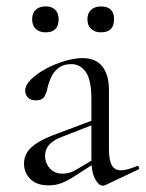

<svg xmlns="http://www.w3.org/2000/svg" viewBox="-20 -580 461 608"><path d="M314.2 6Q310.2 8 305.8 8Q292.6 8 281 -13.6Q269.4 -35.2 269.4 -76.2V-264.6Q269.4 -326.8 251.8 -351.9Q234.2 -377 205.8 -377Q180.8 -377 165.1 -364.7Q149.4 -352.4 141.7 -335Q134 -317.6 130.6 -303Q128.4 -288.8 121.4 -275.5Q114.4 -262.2 93.4 -262.2Q76.2 -262.2 68 -271.6Q59.8 -281 59.8 -292.2Q59.8 -310.6 78.5 -328.9Q97.2 -347.2 125.8 -362.5Q154.4 -377.8 185.5 -386.9Q216.6 -396 242 -396Q283 -396 304 -369.6Q325 -343.2 325 -294.6V-108Q325 -73.4 333.9 -57Q342.8 -40.6 363.4 -40.6Q381.4 -40.6 413.2 -54Q418 -56 420.1 -50.5Q422.2 -45 417.2 -43ZM134.2 7Q95.8 7 75.9 -13.3Q56 -33.6 56 -61.8Q56 -82 66.4 -98.3Q76.8 -114.6 99.8 -128.7Q122.8 -142.8 159.4 -156.2L279.4 -201.2L281.8 -187.8L176 -146.6Q157.6 -139.6 145.8 -130.7Q134 -121.8 128.4 -110.9Q122.8 -100 122.8 -86.6Q122.8 -63.8 137.8 -46.9Q152.8 -30 178.6 -30Q189 -30 200.1 -33.2Q211.2 -36.4 226.8 -45.8L290.4 -83.8L292.2 -71L218.2 -23.4Q193.8 -7.2 174.6 -0.1Q155.4 7 134.2 7ZM124.8 -477.6Q104.6 -477.6 93.2 -488.5Q81.8 -499.4 81.8 -519Q81.8 -538.2 93.2 -549Q104.6 -559.8 124.8 -559.8Q144.2 -559.8 154.9 -549Q165.6 -538.2 165.6 -519Q165.6 -477.6 124.8 -477.6ZM299.6 -477.6Q280.2 -477.6 268.5 -488.5Q256.8 -499.4 256.8 -519Q256.8 -538.2 268.5 -548.9Q280.2 -559.6 299.6 -559.6Q341.2 -559.6 341.2 -519Q341.2 -477.6 299.6 -477.6Z"/></svg>

Font: Cormorant Garamond Light
Style: Regular
Weight: 300
Designer: Christian Thalmann (Catharsis Fonts)
Foundry: Catharsis Fonts
Version: Version 4.001